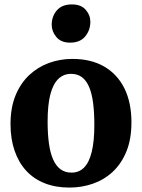

<svg xmlns="http://www.w3.org/2000/svg" viewBox="-20 -836 641 867"><path d="M27.5 -275.5Q27.5 -350 50.2 -405.2Q73 -460.5 112 -497Q151 -533.5 201.2 -551.8Q251.5 -570 307 -570Q391 -570 450.5 -535.5Q510 -501 541.8 -437Q573.5 -373 573.5 -283.5Q573.5 -207.5 550.8 -152Q528 -96.5 489 -60.2Q450 -24 399.5 -6.5Q349 11 293.5 11Q231 11 181.8 -8.5Q132.5 -28 98.2 -65.2Q64 -102.5 45.8 -155.8Q27.5 -209 27.5 -275.5ZM303 -56.5Q337 -56.5 359.8 -79.5Q382.5 -102.5 394.2 -150.2Q406 -198 406 -272Q406 -327.5 400.5 -370.5Q395 -413.5 382.5 -443Q370 -472.5 350 -487.5Q330 -502.5 301 -502.5Q267 -502.5 243.2 -479.5Q219.5 -456.5 207.2 -409Q195 -361.5 195 -287Q195 -231 201 -188Q207 -145 220 -115.8Q233 -86.5 253.5 -71.5Q274 -56.5 303 -56.5ZM296 -643.5Q255.5 -643.5 234.5 -668.8Q213.5 -694 213.5 -724Q213.5 -762 236.5 -789Q259.5 -816 304.5 -816H305.5Q346 -816 367 -792Q388 -768 388 -738Q388 -700 365 -671.8Q342 -643.5 297 -643.5Z"/></svg>

Font: Merriweather ExtraBold
Style: Regular
Weight: 800
Version: Version 2.100